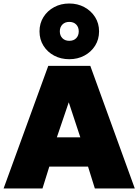

<svg xmlns="http://www.w3.org/2000/svg" viewBox="-22 -1076 789 1096"><path d="M-1.5 0 253.5 -700H493.5L747.5 0H519.5L480.5 -125H259.5L220.5 0ZM302.5 -292H436.5L370.5 -492ZM373.5 -738Q325.5 -738 287 -758.5Q248.5 -779 226 -815Q203.5 -851 203.5 -897Q203.5 -942.5 226 -978.5Q248.5 -1014.5 287 -1035.2Q325.5 -1056 373.5 -1056Q421 -1056 459.5 -1035.2Q498 -1014.5 520.8 -978.5Q543.5 -942.5 543.5 -897Q543.5 -851 520.8 -815Q498 -779 459.5 -758.5Q421 -738 373.5 -738ZM373.5 -843Q398.5 -843 413 -858Q427.5 -873 427.5 -897Q427.5 -921 413 -936Q398.5 -951 373.5 -951Q349 -951 334.2 -936Q319.5 -921 319.5 -897Q319.5 -873 334.2 -858Q349 -843 373.5 -843Z"/></svg>

Font: Geologica Roman Black
Style: Regular
Weight: 900
Designer: Sindre Bremnes, Frode Helland
Foundry: Monokrom Skriftforlag AS
Version: Version 1.010;gftools[0.9.28]